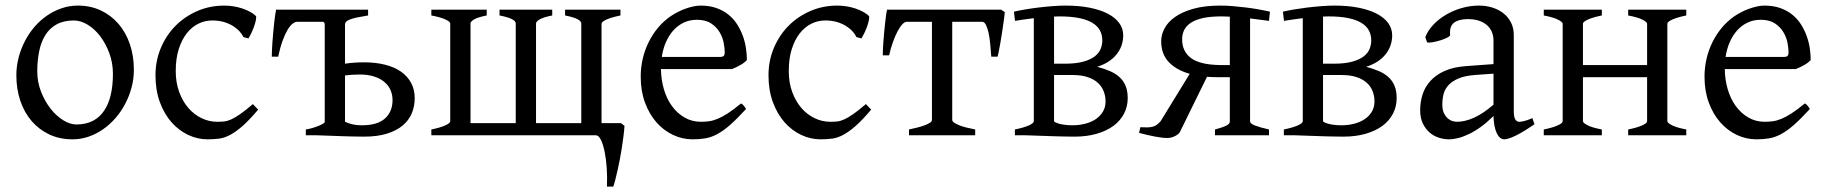

<svg xmlns="http://www.w3.org/2000/svg" viewBox="-20 -489 6604 694"><path d="M388.2 -222.2Q388.2 -260.7 375.5 -295.7Q362.8 -330.6 342.8 -357.2Q322.8 -383.8 297.4 -399.4Q272 -415 247.1 -415Q210 -415 184.6 -400.9Q159.2 -386.7 143.8 -362.1Q128.4 -337.4 121.6 -303.7Q114.7 -270 114.7 -231Q114.7 -192.4 128.4 -157.5Q142.1 -122.6 162.8 -96.2Q183.6 -69.8 208.5 -54.4Q233.4 -39.1 255.9 -39.1Q290.5 -39.1 315.4 -52Q340.3 -64.9 356.4 -88.9Q372.6 -112.8 380.4 -146.5Q388.2 -180.2 388.2 -222.2ZM463.9 -236.8Q463.9 -204.1 455.6 -172.9Q447.3 -141.6 432.6 -113.8Q418 -85.9 397.5 -62.3Q377 -38.6 352.3 -21.5Q327.6 -4.4 299.8 5.1Q272 14.6 242.2 14.6Q195.8 14.6 158.4 -2.9Q121.1 -20.5 94.5 -51.3Q67.9 -82 53.5 -124.5Q39.1 -167 39.1 -216.8Q39.1 -249 47.1 -280.3Q55.2 -311.5 69.6 -339.6Q84 -367.7 104.2 -391.4Q124.5 -415 149.2 -432.1Q173.8 -449.2 202.4 -459Q231 -468.8 261.2 -468.8Q307.1 -468.8 344.5 -451.2Q381.8 -433.6 408.4 -402.6Q435.1 -371.6 449.5 -329.1Q463.9 -286.6 463.9 -236.8Z M913.1 -92.8Q881.3 -55.2 857.2 -33.9Q833 -12.7 812.5 -1.7Q792 9.3 772.5 12Q752.9 14.6 730 14.6Q694.3 14.6 660.4 -1.2Q626.5 -17.1 600.1 -46.9Q573.7 -76.7 557.9 -119.6Q542 -162.6 542 -216.8Q542 -269.5 561.3 -315.4Q580.6 -361.3 614 -395.3Q647.5 -429.2 692.9 -449Q738.3 -468.8 791 -468.8Q807.1 -468.8 824 -466.1Q840.8 -463.4 856.2 -458.3Q871.6 -453.1 884.5 -446Q897.5 -439 905.8 -430.2Q906.7 -424.3 904.3 -413.6Q901.9 -402.8 897.5 -390.9Q893.1 -378.9 887.7 -367.9Q882.3 -356.9 877.9 -350.1L859.9 -355Q856 -363.8 847.2 -374Q838.4 -384.3 824.5 -393.6Q810.5 -402.8 791.3 -408.9Q772 -415 747.1 -415Q721.2 -415 697.5 -403.6Q673.8 -392.1 655.5 -369.1Q637.2 -346.2 626.2 -312Q615.2 -277.8 615.2 -231.9Q615.2 -190.4 627.7 -156.5Q640.1 -122.6 660.9 -98.6Q681.6 -74.7 708.7 -61.8Q735.8 -48.8 765.1 -48.8Q778.8 -48.8 790.5 -50Q802.2 -51.3 816.2 -57.6Q830.1 -64 848.4 -76.7Q866.7 -89.4 894 -112.8Z M1280.3 -219.7Q1265.1 -219.7 1252 -218.8Q1238.8 -217.8 1227.1 -216.3V-48.8Q1239.7 -43 1254.2 -39.6Q1268.6 -36.1 1287.1 -36.1Q1344.7 -36.1 1371.8 -61Q1398.9 -85.9 1398.9 -127Q1398.9 -147 1391.4 -163.8Q1383.8 -180.7 1368.9 -193.1Q1354 -205.6 1331.8 -212.6Q1309.6 -219.7 1280.3 -219.7ZM1479 -134.3Q1479 -105 1468.5 -79.6Q1458 -54.2 1435.5 -35.4Q1413.1 -16.6 1378.7 -5.9Q1344.2 4.9 1295.9 4.9Q1287.1 4.9 1274.9 4.6Q1262.7 4.4 1249 4.2Q1235.4 3.9 1220.9 3.4Q1206.5 2.9 1192.9 2.4Q1160.6 1.5 1125 0H1085.4V-21Q1100.1 -23.4 1112.5 -27.3Q1125 -31.2 1134.3 -35.2Q1143.6 -39.1 1148.7 -42.5Q1153.8 -45.9 1153.8 -48.3V-401.4Q1153.8 -405.8 1149.4 -410.2H1054.2Q1046.4 -410.2 1037.4 -403.1Q1028.3 -396 1019.3 -380.9Q1010.3 -365.7 1001.5 -341.8Q992.7 -317.9 985.4 -284.2H962.4Q962.4 -291 962.9 -304.7Q963.4 -318.4 964.6 -335.2Q965.8 -352.1 967.5 -370.4Q969.2 -388.7 970.9 -405Q972.7 -421.4 974.6 -434.6Q976.6 -447.8 978 -454.1H1310.5V-433.1Q1286.1 -429.2 1270.3 -425.8Q1254.4 -422.4 1244.6 -418.5Q1234.9 -414.6 1231 -410.4Q1227.1 -406.2 1227.1 -401.4V-258.8Q1242.7 -261.2 1260.3 -262.5Q1277.8 -263.7 1295.9 -263.7Q1337.9 -263.7 1371.8 -255.1Q1405.8 -246.6 1429.4 -230Q1453.1 -213.4 1466.1 -189.2Q1479 -165 1479 -134.3Z M1539.1 0V-21Q1572.3 -27.8 1589.8 -35.9Q1607.4 -43.9 1607.4 -50.8V-404.3Q1607.4 -410.2 1591.1 -418.2Q1574.7 -426.3 1539.1 -433.1V-454.1H1739.3V-433.1Q1707 -426.8 1693.8 -418.9Q1680.7 -411.1 1680.7 -404.3V-43.9H1844.2V-404.3Q1844.2 -407.2 1841.8 -410.9Q1839.4 -414.6 1832.8 -418.5Q1826.2 -422.4 1814.7 -426Q1803.2 -429.7 1785.6 -433.1V-454.1H1976.1V-433.1Q1943.8 -426.8 1930.7 -418.9Q1917.5 -411.1 1917.5 -404.3V-43.9H2081.1V-404.3Q2081.1 -407.2 2078.6 -410.9Q2076.2 -414.6 2069.6 -418.5Q2063 -422.4 2051.5 -426Q2040 -429.7 2022.5 -433.1V-454.1H2222.7V-433.1Q2189.5 -426.3 2171.9 -418.2Q2154.3 -410.2 2154.3 -403.3V-43.9H2224.6L2237.3 -34.2Q2236.3 -17.1 2233.6 3.2Q2231 23.4 2227.8 44.7Q2224.6 65.9 2220.5 86.9Q2216.3 107.9 2212.2 126.7Q2208 145.5 2204.1 160.6Q2200.2 175.8 2196.8 185.5H2173.8Q2175.3 152.3 2173.1 119.1Q2170.9 85.9 2165.5 59.6Q2160.2 33.2 2152.1 16.6Q2144 0 2133.8 0Z M2499 -417.5Q2473.6 -417.5 2452.4 -407.7Q2431.2 -397.9 2414.8 -380.1Q2398.4 -362.3 2387.5 -337.6Q2376.5 -313 2372.1 -283.2H2581.1Q2592.3 -283.2 2595.9 -286.9Q2599.6 -290.5 2599.6 -300.8Q2599.6 -314 2595.9 -333.7Q2592.3 -353.5 2581.3 -372.3Q2570.3 -391.1 2550.5 -404.3Q2530.8 -417.5 2499 -417.5ZM2679.7 -272Q2670.9 -262.2 2656.2 -253.9Q2641.6 -245.6 2626 -239.3H2369.1Q2369.6 -201.2 2379.6 -166.7Q2389.6 -132.3 2408.4 -106.2Q2427.2 -80.1 2453.9 -64.5Q2480.5 -48.8 2513.7 -48.8Q2528.8 -48.8 2543.2 -50.8Q2557.6 -52.7 2574.2 -59.6Q2590.8 -66.4 2611.1 -79.6Q2631.3 -92.8 2658.7 -115.2Q2665 -111.8 2669.7 -105.5Q2674.3 -99.1 2676.8 -95.2Q2644 -59.6 2619.4 -37.8Q2594.7 -16.1 2573 -4.4Q2551.3 7.3 2530 11Q2508.8 14.6 2483.9 14.6Q2446.3 14.6 2412.4 -1.5Q2378.4 -17.6 2352.5 -47.1Q2326.7 -76.7 2311.3 -118.4Q2295.9 -160.2 2295.9 -211.9Q2295.9 -244.6 2303.2 -276.4Q2310.5 -308.1 2324.5 -336.4Q2338.4 -364.7 2358.4 -388.7Q2378.4 -412.6 2403.8 -430.2Q2414.6 -437.5 2428 -444.6Q2441.4 -451.7 2456.1 -457Q2470.7 -462.4 2485.1 -465.6Q2499.5 -468.8 2512.7 -468.8Q2544.4 -468.8 2569.3 -460Q2594.2 -451.2 2612.8 -436.3Q2631.3 -421.4 2644 -401.6Q2656.7 -381.8 2664.8 -359.9Q2672.9 -337.9 2676.3 -315.2Q2679.7 -292.5 2679.7 -272Z M3128.9 -92.8Q3097.2 -55.2 3073 -33.9Q3048.8 -12.7 3028.3 -1.7Q3007.8 9.3 2988.3 12Q2968.8 14.6 2945.8 14.6Q2910.2 14.6 2876.2 -1.2Q2842.3 -17.1 2815.9 -46.9Q2789.6 -76.7 2773.7 -119.6Q2757.8 -162.6 2757.8 -216.8Q2757.8 -269.5 2777.1 -315.4Q2796.4 -361.3 2829.8 -395.3Q2863.3 -429.2 2908.7 -449Q2954.1 -468.8 3006.8 -468.8Q3022.9 -468.8 3039.8 -466.1Q3056.6 -463.4 3072 -458.3Q3087.4 -453.1 3100.3 -446Q3113.3 -439 3121.6 -430.2Q3122.6 -424.3 3120.1 -413.6Q3117.7 -402.8 3113.3 -390.9Q3108.9 -378.9 3103.5 -367.9Q3098.1 -356.9 3093.8 -350.1L3075.7 -355Q3071.8 -363.8 3063 -374Q3054.2 -384.3 3040.3 -393.6Q3026.4 -402.8 3007.1 -408.9Q2987.8 -415 2962.9 -415Q2937 -415 2913.3 -403.6Q2889.6 -392.1 2871.3 -369.1Q2853 -346.2 2842 -312Q2831.1 -277.8 2831.1 -231.9Q2831.1 -190.4 2843.5 -156.5Q2856 -122.6 2876.7 -98.6Q2897.5 -74.7 2924.6 -61.8Q2951.7 -48.8 2981 -48.8Q2994.6 -48.8 3006.3 -50Q3018.1 -51.3 3032 -57.6Q3045.9 -64 3064.2 -76.7Q3082.5 -89.4 3109.9 -112.8Z M3265.6 0V-21Q3282.2 -24.4 3297.1 -28.3Q3312 -32.2 3323.5 -36.6Q3335 -41 3341.8 -45.7Q3348.6 -50.3 3348.6 -55.7V-410.2H3257.8Q3250 -410.2 3241.5 -401.1Q3232.9 -392.1 3224.4 -376Q3215.8 -359.9 3207.8 -337.6Q3199.7 -315.4 3193.8 -289.1H3170.9Q3170.9 -295.9 3171.4 -309.3Q3171.9 -322.8 3173.1 -338.9Q3174.3 -355 3176 -372.6Q3177.7 -390.1 3179.4 -406.2Q3181.2 -422.4 3182.9 -435.1Q3184.6 -447.8 3186.5 -454.1H3598.6L3611.8 -445.3Q3611.3 -439 3609.9 -426.5Q3608.4 -414.1 3606 -398.4Q3603.5 -382.8 3601.1 -365.7Q3598.6 -348.6 3595.7 -332.8Q3592.8 -316.9 3590.3 -304Q3587.9 -291 3585.9 -284.2H3563Q3561.5 -307.1 3559.3 -329.8Q3557.1 -352.5 3553.2 -370.4Q3549.3 -388.2 3543.7 -399.2Q3538.1 -410.2 3530.3 -410.2H3421.9V-55.7Q3421.9 -50.8 3428.2 -46.1Q3434.6 -41.5 3445.6 -36.9Q3456.5 -32.2 3471.9 -28.3Q3487.3 -24.4 3504.9 -21V0Z M3810.1 -429.7Q3805.2 -429.7 3800.3 -429.4Q3795.4 -429.2 3790 -429.2V-258.8H3829.1Q3869.1 -258.8 3895.5 -266.1Q3921.9 -273.4 3937 -285.2Q3952.1 -296.9 3958.3 -312Q3964.4 -327.1 3964.4 -342.8Q3964.4 -363.3 3955.6 -379.4Q3946.8 -395.5 3928 -406.7Q3909.2 -418 3880.1 -423.8Q3851.1 -429.7 3810.1 -429.7ZM3790 -217.8V-52.7Q3790 -51.8 3791 -48.8Q3803.2 -42 3820.6 -39.1Q3837.9 -36.1 3855 -36.1Q3880.4 -36.1 3902.3 -41.7Q3924.3 -47.4 3940.7 -58.3Q3957 -69.3 3966.6 -85.4Q3976.1 -101.6 3976.1 -122.1Q3976.1 -142.1 3969.2 -159.4Q3962.4 -176.8 3948.2 -189.7Q3934.1 -202.6 3911.6 -210.2Q3889.2 -217.8 3857.9 -217.8ZM4056.2 -134.3Q4056.2 -103.5 4042.7 -77.9Q4029.3 -52.2 4004.4 -33.9Q3979.5 -15.6 3943.8 -5.4Q3908.2 4.9 3863.8 4.9Q3855 4.9 3842.5 4.6Q3830.1 4.4 3816.2 4.2Q3802.2 3.9 3787.4 3.4Q3772.5 2.9 3758.3 2.4Q3724.6 1.5 3688 0H3648.4V-21Q3681.6 -27.8 3699.2 -35.9Q3716.8 -43.9 3716.8 -50.8V-423.3Q3698.2 -420.9 3680.7 -418.5Q3663.1 -416 3648.9 -413.6L3645 -446.8Q3661.1 -450.7 3684.1 -454.6Q3707 -458.5 3732.7 -461.7Q3758.3 -464.8 3784.4 -466.8Q3810.5 -468.8 3832 -468.8Q3879.9 -468.8 3918.5 -461.2Q3957 -453.6 3984.1 -439.5Q4011.2 -425.3 4025.6 -405.5Q4040 -385.7 4040 -360.8Q4039.6 -321.3 4015.1 -291.5Q3990.7 -261.7 3945.8 -247.6Q3972.2 -240.7 3992.7 -231.7Q4013.2 -222.7 4027.3 -209.5Q4041.5 -196.3 4048.8 -178Q4056.2 -159.7 4056.2 -134.3Z M4252.9 -347.2Q4252.9 -302.7 4285.4 -278.8Q4317.9 -254.9 4389.6 -253.9H4425.3V-428.7Q4417 -429.2 4408.9 -429.4Q4400.9 -429.7 4394 -429.7Q4354.5 -429.7 4327.6 -423.6Q4300.8 -417.5 4284.2 -406.5Q4267.6 -395.5 4260.3 -380.4Q4252.9 -365.2 4252.9 -347.2ZM4102.1 -29.3Q4117.2 -28.3 4127.9 -28.6Q4138.7 -28.8 4146.7 -31Q4154.8 -33.2 4161.1 -37.8Q4167.5 -42.5 4174.8 -50.3L4280.3 -222.2Q4232.9 -235.4 4205.1 -264.2Q4177.2 -293 4177.2 -340.3Q4177.2 -363.8 4189.5 -386.7Q4201.7 -409.7 4227.8 -428Q4253.9 -446.3 4294.2 -457.5Q4334.5 -468.8 4391.1 -468.8Q4413.1 -468.8 4436.8 -466.8Q4460.4 -464.8 4483.9 -461.9Q4507.3 -459 4529.3 -455.1Q4551.3 -451.2 4570.3 -446.8L4566.9 -413.6L4498.5 -422.4V-50.8Q4498.5 -42 4516.6 -35.2Q4534.7 -28.3 4566.9 -21V0H4371.6V-21Q4389.6 -25.9 4400.4 -29.8Q4411.1 -33.7 4416.5 -37.1Q4421.9 -40.5 4423.6 -43.7Q4425.3 -46.9 4425.3 -50.8V-210H4382.8Q4361.8 -210 4342.8 -211.4L4244.1 -10.3Q4237.8 -2 4225.1 3.9Q4212.4 9.8 4199.7 9.8Q4181.6 9.8 4154.5 4.6Q4127.4 -0.5 4097.2 -8.8Z M4782.2 -429.7Q4777.3 -429.7 4772.5 -429.4Q4767.6 -429.2 4762.2 -429.2V-258.8H4801.3Q4841.3 -258.8 4867.7 -266.1Q4894 -273.4 4909.2 -285.2Q4924.3 -296.9 4930.4 -312Q4936.5 -327.1 4936.5 -342.8Q4936.5 -363.3 4927.7 -379.4Q4918.9 -395.5 4900.1 -406.7Q4881.3 -418 4852.3 -423.8Q4823.2 -429.7 4782.2 -429.7ZM4762.2 -217.8V-52.7Q4762.2 -51.8 4763.2 -48.8Q4775.4 -42 4792.7 -39.1Q4810.1 -36.1 4827.1 -36.1Q4852.5 -36.1 4874.5 -41.7Q4896.5 -47.4 4912.8 -58.3Q4929.2 -69.3 4938.7 -85.4Q4948.2 -101.6 4948.2 -122.1Q4948.2 -142.1 4941.4 -159.4Q4934.6 -176.8 4920.4 -189.7Q4906.2 -202.6 4883.8 -210.2Q4861.3 -217.8 4830.1 -217.8ZM5028.3 -134.3Q5028.3 -103.5 5014.9 -77.9Q5001.5 -52.2 4976.6 -33.9Q4951.7 -15.6 4916 -5.4Q4880.4 4.9 4835.9 4.9Q4827.1 4.9 4814.7 4.6Q4802.2 4.4 4788.3 4.2Q4774.4 3.9 4759.5 3.4Q4744.6 2.9 4730.5 2.4Q4696.8 1.5 4660.2 0H4620.6V-21Q4653.8 -27.8 4671.4 -35.9Q4689 -43.9 4689 -50.8V-423.3Q4670.4 -420.9 4652.8 -418.5Q4635.3 -416 4621.1 -413.6L4617.2 -446.8Q4633.3 -450.7 4656.2 -454.6Q4679.2 -458.5 4704.8 -461.7Q4730.5 -464.8 4756.6 -466.8Q4782.7 -468.8 4804.2 -468.8Q4852.1 -468.8 4890.6 -461.2Q4929.2 -453.6 4956.3 -439.5Q4983.4 -425.3 4997.8 -405.5Q5012.2 -385.7 5012.2 -360.8Q5011.7 -321.3 4987.3 -291.5Q4962.9 -261.7 4918 -247.6Q4944.3 -240.7 4964.8 -231.7Q4985.4 -222.7 4999.5 -209.5Q5013.7 -196.3 5021 -178Q5028.3 -159.7 5028.3 -134.3Z M5246.1 -48.8Q5275.4 -48.8 5308.3 -63.7Q5341.3 -78.6 5378.4 -110.8V-222.7L5315.4 -218.3Q5277.8 -215.8 5254.2 -206.3Q5230.5 -196.8 5216.8 -182.4Q5203.1 -168 5198.2 -149.9Q5193.4 -131.8 5193.4 -111.8Q5193.4 -92.3 5199.2 -80.1Q5205.1 -67.9 5213.4 -60.8Q5221.7 -53.7 5230.7 -51.3Q5239.7 -48.8 5246.1 -48.8ZM5526.4 -40Q5484.9 -11.2 5457.8 1.7Q5430.7 14.6 5417 14.6Q5400.9 14.6 5390.1 -7.8Q5379.4 -30.3 5378.4 -69.8Q5356.4 -47.9 5334.5 -31.7Q5312.5 -15.6 5291.5 -5.4Q5270.5 4.9 5251.7 9.8Q5232.9 14.6 5217.3 14.6Q5199.7 14.6 5181.2 8.8Q5162.6 2.9 5147.7 -9.8Q5132.8 -22.5 5123 -42.5Q5113.3 -62.5 5113.3 -90.8Q5113.3 -119.6 5121.8 -147Q5130.4 -174.3 5149.9 -196Q5169.4 -217.8 5200.9 -232.2Q5232.4 -246.6 5278.3 -250L5378.4 -257.3V-342.8Q5378.4 -359.4 5372.3 -373.8Q5366.2 -388.2 5354 -398.7Q5341.8 -409.2 5323.7 -414.8Q5305.7 -420.4 5281.7 -419.9Q5250 -418.9 5234.4 -405.8Q5218.8 -392.6 5221.7 -363.3Q5222.2 -358.9 5211.7 -353.3Q5201.2 -347.7 5186.8 -343.3Q5172.4 -338.9 5158.4 -336.4Q5144.5 -334 5138.7 -335.4L5131.8 -354.5Q5141.1 -378.9 5160.9 -399.7Q5180.7 -420.4 5206.8 -435.8Q5232.9 -451.2 5263.7 -460Q5294.4 -468.8 5325.2 -468.8Q5352.1 -468.8 5375 -461.4Q5397.9 -454.1 5415 -440.4Q5432.1 -426.8 5441.9 -407Q5451.7 -387.2 5451.7 -362.3V-86.9Q5451.7 -66.4 5457 -57.6Q5462.4 -48.8 5471.2 -48.8Q5478 -48.8 5488.8 -51.3Q5499.5 -53.7 5519 -62Z M5865.2 0V-21Q5898.4 -27.8 5916 -35.9Q5933.6 -43.9 5933.6 -50.8V-210H5701.7V-50.8Q5701.7 -44.9 5718 -36.4Q5734.4 -27.8 5770 -21V0H5560.1V-21Q5593.3 -27.8 5610.8 -35.9Q5628.4 -43.9 5628.4 -50.8V-403.3Q5628.4 -409.2 5612.1 -417.7Q5595.7 -426.3 5560.1 -433.1V-454.1H5770V-433.1Q5736.8 -426.3 5719.2 -418.2Q5701.7 -410.2 5701.7 -403.3V-253.9H5933.6V-403.3Q5933.6 -409.2 5917.2 -417.7Q5900.9 -426.3 5865.2 -433.1V-454.1H6075.2V-433.1Q6042 -426.3 6024.4 -418.2Q6006.8 -410.2 6006.8 -403.3V-50.8Q6006.8 -44.9 6023.2 -36.4Q6039.6 -27.8 6075.2 -21V0Z M6344.2 -417.5Q6318.8 -417.5 6297.6 -407.7Q6276.4 -397.9 6260 -380.1Q6243.7 -362.3 6232.7 -337.6Q6221.7 -313 6217.3 -283.2H6426.3Q6437.5 -283.2 6441.2 -286.9Q6444.8 -290.5 6444.8 -300.8Q6444.8 -314 6441.2 -333.7Q6437.5 -353.5 6426.5 -372.3Q6415.5 -391.1 6395.8 -404.3Q6376 -417.5 6344.2 -417.5ZM6524.9 -272Q6516.1 -262.2 6501.5 -253.9Q6486.8 -245.6 6471.2 -239.3H6214.4Q6214.8 -201.2 6224.9 -166.7Q6234.9 -132.3 6253.7 -106.2Q6272.5 -80.1 6299.1 -64.5Q6325.7 -48.8 6358.9 -48.8Q6374 -48.8 6388.4 -50.8Q6402.8 -52.7 6419.4 -59.6Q6436 -66.4 6456.3 -79.6Q6476.6 -92.8 6503.9 -115.2Q6510.3 -111.8 6514.9 -105.5Q6519.5 -99.1 6522 -95.2Q6489.3 -59.6 6464.6 -37.8Q6439.9 -16.1 6418.2 -4.4Q6396.5 7.3 6375.2 11Q6354 14.6 6329.1 14.6Q6291.5 14.6 6257.6 -1.5Q6223.6 -17.6 6197.8 -47.1Q6171.9 -76.7 6156.5 -118.4Q6141.1 -160.2 6141.1 -211.9Q6141.1 -244.6 6148.4 -276.4Q6155.8 -308.1 6169.7 -336.4Q6183.6 -364.7 6203.6 -388.7Q6223.6 -412.6 6249 -430.2Q6259.8 -437.5 6273.2 -444.6Q6286.6 -451.7 6301.3 -457Q6315.9 -462.4 6330.3 -465.6Q6344.7 -468.8 6357.9 -468.8Q6389.6 -468.8 6414.6 -460Q6439.5 -451.2 6458 -436.3Q6476.6 -421.4 6489.3 -401.6Q6502 -381.8 6510 -359.9Q6518.1 -337.9 6521.5 -315.2Q6524.9 -292.5 6524.9 -272Z"/></svg>

Font: Noto Serif Devanagari
Style: Bold
Weight: 700
Designer: Monotype Design Team
Foundry: Monotype Imaging Inc.
Version: Version 1.01